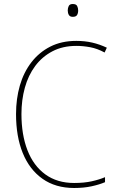

<svg xmlns="http://www.w3.org/2000/svg" viewBox="-20 -928 581 958"><path d="M361 -699Q293 -699 241.5 -672Q190 -645 155.5 -598.5Q121 -552 104 -490.5Q87 -429 87 -359Q87 -256 117 -178.5Q147 -101 206 -58Q265 -15 350 -15Q400 -15 438 -23.5Q476 -32 504 -44V-19Q476 -7 437 1.5Q398 10 350 10Q257 10 192 -36Q127 -82 93.5 -164.5Q60 -247 60 -359Q60 -435 79 -501Q98 -567 136.5 -617Q175 -667 231 -695.5Q287 -724 361 -724Q403 -724 440 -715.5Q477 -707 513 -690L502 -666Q465 -686 429.5 -692.5Q394 -699 361 -699ZM343 -908Q360 -908 365 -898Q370 -888 370 -876Q370 -862 364.5 -853Q359 -844 343 -844Q329 -844 323.5 -853.5Q318 -863 318 -876Q318 -888 323 -898Q328 -908 343 -908Z"/></svg>

Font: Noto Sans Khmer SemiCondensed Thin
Style: Regular
Weight: 250
Width: 4
Designer: Danh Hong and the Monotype Design Team
Foundry: Monotype Imaging Inc.
Version: Version 2.004